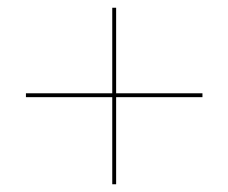

<svg xmlns="http://www.w3.org/2000/svg" viewBox="-20 -476 590 496"><path d="M503 -225H280V0H270V-225H47V-235H270V-456H280V-235H503Z"/></svg>

Font: Ysabeau SC Hairline
Style: Regular
Weight: 100
Designer: Christian Thalmann (Catharsis Fonts)
Version: Version 0.003